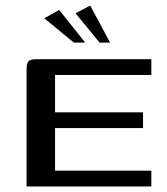

<svg xmlns="http://www.w3.org/2000/svg" viewBox="-20 -674 603 694"><path d="M76 0V-422Q76 -444 82.5 -452Q89 -460 111 -460H527V-403H179V-268H497V-211H179V-57H527V0ZM247 -520 140 -608 194 -638 288 -520ZM340 -520 253 -626 306 -654 378 -520Z"/></svg>

Font: Genos Thin Medium
Style: Regular
Weight: 500
Version: Version 1.010